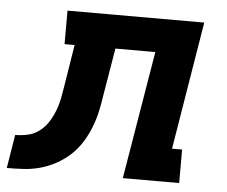

<svg xmlns="http://www.w3.org/2000/svg" viewBox="-100 -579 743 628"><g transform="rotate(5 272.0 -265.0)"><path d="M-56 0 -38 -110Q-18 -110 3 -114.5Q24 -119 41.5 -132.5Q59 -146 70.5 -164.5Q82 -183 89.5 -202.5Q97 -222 101 -242.5Q105 -263 108 -283L130 -420H97V-530H546L477 -110H510V0H325L395 -420H264L238 -265Q234 -238 228.5 -212Q223 -186 212.5 -159Q202 -132 187 -108Q172 -84 151 -64.5Q130 -45 104 -31Q78 -17 51.5 -10Q25 -3 -2 -1.5Q-29 0 -56 0Z"/></g></svg>

Font: Iosevka Curly Slab XBdEx
Style: Italic
Weight: 800
Width: 7
Italic angle: -9°
Monospace: yes
Designer: Belleve Invis
Foundry: Belleve Invis
Version: Version 11.1.0; ttfautohint (v1.8.3)